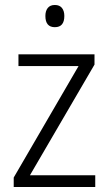

<svg xmlns="http://www.w3.org/2000/svg" viewBox="-20 -750 436 770"><path d="M362 0H35V-38L295 -485H54V-532H359V-491L100 -47H362ZM200 -730Q219 -730 228.5 -718Q238 -706 238 -686Q238 -641 200 -641Q162 -641 162 -686Q162 -706 171.5 -718Q181 -730 200 -730Z"/></svg>

Font: Noto Sans Myanmar SemiCondensed Light
Style: Regular
Weight: 300
Width: 4
Designer: Monotype Design Team
Foundry: Monotype Imaging Inc.
Version: Version 2.107; ttfautohint (v1.8.4.7-5d5b)